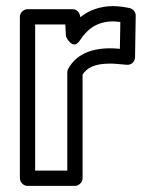

<svg xmlns="http://www.w3.org/2000/svg" viewBox="-20 -583 498 628"><path d="M350.5 -513C356.3 -513 365.4 -512.2 373.6 -511.1L372.1 -423.3C359.9 -424.4 351 -425 340.6 -425C275.6 -425 228.3 -403.7 203.2 -358C201.2 -354.4 200.1 -350.1 200.1 -346V-25H95V-503H193.7L195.7 -463.7C195.7 -463.7 217.7 -414.4 241.7 -451.4C264.3 -486.3 296.2 -513 350.5 -513ZM217.4 -553H70C59.3 -553 45 -543.1 45 -528V0C45 10.7 54.9 25 70 25H225.1C235.8 25 250.1 15.1 250.1 0V-339.1C264.6 -361.1 288.6 -375 340.6 -375C355.3 -375 378.5 -372.4 394.6 -371.1C411.2 -369.7 421.5 -382.7 421.7 -395.6L423.9 -531.6C424.1 -543 415.9 -553.8 404.4 -556.4C390.9 -559.5 368.9 -563 350.5 -563C306.1 -563 271.2 -549.3 242.5 -526.6C241.8 -540.4 232.7 -553 217.4 -553Z"/></svg>

Font: Asimov
Style: WidOu
Weight: 500
Designer: Google
Version: Version 2.000980; 2014